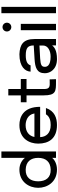

<svg xmlns="http://www.w3.org/2000/svg" viewBox="937 -1759 836 2750"><g transform="rotate(-90 1355.0 -384.0)"><path d="M301 14C377 14 438 -17 469 -55V0H561V-782H469V-445C438 -486 377 -524 301 -524C123 -524 40 -385 40 -255C40 -124 123 14 301 14ZM133 -255C133 -364 187 -437 301 -434C413 -431 469 -363 469 -255C469 -147 413 -79 301 -76C187 -73 133 -145 133 -255Z M939 14C1040 14 1140 -19 1183 -144H1093C1059 -88 995 -76 939 -76C822 -76 769 -142 766 -227H1200C1200 -473 1048 -524 939 -524C738 -524 673 -375 673 -255C673 -103 746 14 939 14ZM768 -309C783 -385 842 -435 936 -435C993 -435 1088 -412 1105 -309Z M1560 0H1596L1593 -91L1564 -90C1491 -87 1455 -89 1455 -169V-422H1599L1598 -504H1455V-683H1364V-504H1265V-422H1364V-176C1364 0 1423 0 1560 0Z M1884 14C2014 14 2058 -28 2080 -55V0H2171V-307C2171 -472 2089 -518 1953 -524C1773 -524 1707 -441 1704 -364H1794C1807 -408 1849 -433 1936 -433C2045 -433 2079 -402 2079 -319L1884 -307C1762 -299 1681 -275 1681 -159C1681 -83 1738 14 1884 14ZM1773 -159C1773 -207 1798 -220 1894 -227C1912 -228 2009 -234 2078 -237V-185C2078 -116 2004 -77 1919 -77C1787 -77 1773 -131 1773 -159Z M2297 0H2388V-504H2297ZM2279 -703C2279 -668 2307 -640 2342 -640C2377 -640 2405 -668 2405 -703C2405 -738 2377 -766 2342 -766C2307 -766 2279 -738 2279 -703Z M2541 0H2632V-782H2541Z"/></g></svg>

Font: Hibana 45 SubMedium
Style: Regular
Weight: 500
Width: 6
Designer: pygmalion
Foundry: ybstudio
Version: Version 2021.007;FEAKit 1.0